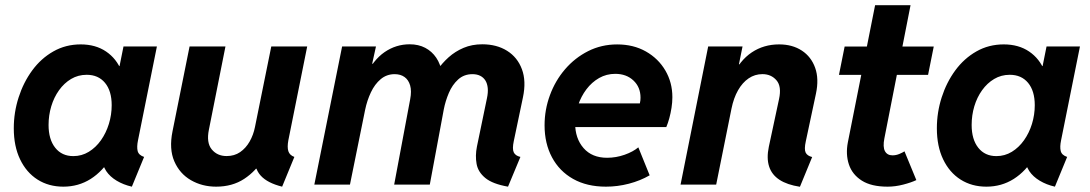

<svg xmlns="http://www.w3.org/2000/svg" viewBox="-20 -699 4128 727"><path d="M219.9 7.8Q164.5 7.8 122.2 -19Q79.9 -45.9 56.1 -95.6Q32.2 -145.3 32.2 -213.2Q32.2 -273.5 50.5 -330.2Q68.7 -387 102 -432.4Q135.3 -477.8 182 -504.3Q228.7 -530.9 285.6 -530.9Q341.9 -530.9 381.7 -503.9Q421.5 -476.8 439.7 -430.4L369.2 -448.9H487L423.9 -405.2L447.6 -523.1H574.1L502.6 -168.1Q497.4 -142.8 501.2 -127.2Q505.1 -111.6 525.6 -104.8L479.3 7.8Q447.1 0.5 421.7 -14.8Q396.3 -30.1 382.2 -51.2Q368 -72.4 370.2 -96.4L434.2 -65.2H312.3L402.9 -106.2Q369.5 -50.7 323.3 -21.4Q277 7.8 219.9 7.8ZM257.6 -107.9Q289.5 -107.9 316.2 -124.2Q342.9 -140.5 362.3 -168Q381.7 -195.5 392.3 -229.9Q402.9 -264.4 402.9 -300.7Q402.9 -354.7 377.6 -385.3Q352.3 -415.8 308.1 -415.8Q275.8 -415.8 249.2 -400Q222.7 -384.2 203.5 -357.3Q184.3 -330.5 174.1 -296.5Q163.9 -262.4 163.9 -225.8Q163.9 -171.2 189.1 -139.5Q214.2 -107.9 257.6 -107.9Z M798.4 7.8Q745.6 7.8 703 -16.7Q660.5 -41.2 640.1 -88Q619.7 -134.9 633.2 -201.7L697.8 -523.1H833.7L771 -208.1Q760.9 -158.6 781.8 -133.3Q802.6 -108.1 838.1 -108.1Q867.5 -108.1 889.2 -123Q910.9 -138 925.2 -163Q939.5 -188.1 945.4 -217.9L1007.2 -523.1H1143.2L1071.8 -167.7Q1067 -141.8 1071.8 -126.5Q1076.7 -111.2 1094.6 -104.8L1048.3 7.8Q992.7 -6 967.4 -33.8Q942 -61.7 948.7 -98.8L984.3 -60H914.9L977.5 -98.9Q949.5 -51.2 904.6 -21.7Q859.7 7.8 798.4 7.8Z M1903.6 7.8Q1845.2 -2.4 1817.7 -25Q1790.1 -47.6 1784.6 -78.4Q1779 -109.1 1785.8 -143.6L1823.8 -326.9Q1828.5 -348.8 1826.8 -365.8Q1825.1 -382.9 1817.7 -394.5Q1810.3 -406.1 1798 -412.1Q1785.7 -418.2 1768.9 -418.2Q1736.8 -418.2 1714.6 -397.9Q1692.5 -377.7 1679.5 -347Q1666.5 -316.3 1660.4 -284.9L1607.4 0H1472.5L1533.1 -323.1Q1539.1 -354.2 1533 -375.4Q1526.9 -396.6 1511.7 -407.4Q1496.5 -418.2 1474.4 -418.2Q1444.1 -418.2 1421.5 -399.2Q1398.9 -380.2 1384.4 -349.4Q1369.9 -318.7 1362.6 -283.6L1305.1 0H1170.2L1275.4 -523.1H1403.6L1389.2 -457.7H1410.9L1362 -407.9Q1392.9 -471.9 1436.1 -501.6Q1479.4 -531.3 1531.3 -531.3Q1564.5 -531.3 1590.1 -517.9Q1615.6 -504.4 1631.8 -480.4Q1648 -456.4 1652.7 -425.2L1625.4 -450.1H1668.3L1635.8 -433.4Q1653.7 -459.6 1678.6 -482Q1703.5 -504.3 1735.3 -517.8Q1767.2 -531.3 1806 -531.3Q1860.6 -531.3 1900 -506.7Q1939.4 -482.1 1956.2 -436.9Q1973.1 -391.7 1960.1 -330.3L1925.4 -164.7Q1919.2 -135.4 1925.2 -122.4Q1931.3 -109.3 1950.5 -104.8Z M2274.4 7.8Q2202.1 7.8 2150.1 -21.5Q2098.1 -50.8 2070.1 -103.3Q2042 -155.8 2042 -224.6Q2042 -283.7 2062.3 -338.6Q2082.5 -393.6 2119.6 -436.8Q2156.7 -480 2207 -505.4Q2257.3 -530.8 2316.9 -530.8Q2378.4 -530.8 2425.5 -504.2Q2472.7 -477.5 2499.3 -432.1Q2525.9 -386.7 2525.9 -331.1Q2525.9 -311.5 2522.7 -291Q2519.5 -270.5 2514.4 -251.7Q2509.3 -232.9 2502.9 -217.8H2136.7L2153.8 -307.6H2402.8Q2404.3 -313.5 2404.8 -319.1Q2405.3 -324.7 2405.3 -329.1Q2405.3 -369.1 2378.4 -394.3Q2351.6 -419.4 2309.6 -419.4Q2276.4 -419.4 2248.5 -403.6Q2220.7 -387.7 2200.4 -360.8Q2180.2 -334 2168.9 -300.5Q2157.7 -267.1 2157.7 -232.4Q2157.7 -174.8 2189.7 -138.2Q2221.7 -101.6 2278.8 -101.6Q2312.5 -101.6 2345 -113Q2377.4 -124.5 2397 -141.1L2439.9 -35.2Q2404.3 -14.6 2361.3 -3.4Q2318.4 7.8 2274.4 7.8Z M3008.9 8.2Q2960.6 0.8 2931.4 -18.3Q2902.2 -37.4 2892.2 -68.7Q2882.1 -99.9 2891.1 -143.1L2929.8 -323.9Q2940.2 -371.9 2920 -395.1Q2899.9 -418.3 2866.9 -418.3Q2838.3 -418.3 2814.8 -402.4Q2791.3 -386.5 2774.6 -357.2Q2757.9 -327.9 2749.7 -287.5L2691.8 0H2556.9L2661.5 -523.1H2791.6L2777.9 -455.5H2796.7L2752.5 -408.8Q2781 -470.2 2826.5 -500.6Q2872 -530.9 2930 -530.9Q2980.3 -530.9 3016 -507.5Q3051.6 -484.2 3066.6 -442.1Q3081.5 -400.1 3069.5 -344L3031.2 -164.3Q3024.5 -133.9 3030.5 -121.4Q3036.5 -108.9 3055.2 -104.4Z M3340.8 7.8Q3279.3 7.8 3243.2 -15.1Q3207 -38.1 3194.3 -76.4Q3181.6 -114.7 3190.4 -160.2L3293.5 -679.2H3427.7L3328.6 -174.8Q3322.3 -142.6 3330.8 -126.7Q3339.4 -110.8 3359.4 -110.8Q3373 -110.8 3385.7 -116.2Q3398.4 -121.6 3404.8 -126L3449.7 -17.1Q3430.2 -7.8 3399.9 0Q3369.6 7.8 3340.8 7.8ZM3156.7 -415.5 3178.2 -522.9H3515.6L3494.1 -415.5Z M3715 7.8Q3659.6 7.8 3617.3 -19Q3575 -45.9 3551.2 -95.6Q3527.4 -145.3 3527.4 -213.2Q3527.4 -273.5 3545.6 -330.2Q3563.8 -387 3597.1 -432.4Q3630.5 -477.8 3677.1 -504.3Q3723.8 -530.9 3780.7 -530.9Q3837 -530.9 3876.8 -503.9Q3916.6 -476.8 3934.8 -430.4L3864.3 -448.9H3982.1L3919 -405.2L3942.7 -523.1H4069.2L3997.8 -168.1Q3992.5 -142.8 3996.4 -127.2Q4000.2 -111.6 4020.7 -104.8L3974.4 7.8Q3942.2 0.5 3916.8 -14.8Q3891.4 -30.1 3877.3 -51.2Q3863.1 -72.4 3865.4 -96.4L3929.3 -65.2H3807.4L3898 -106.2Q3864.7 -50.7 3818.4 -21.4Q3772.1 7.8 3715 7.8ZM3752.7 -107.9Q3784.6 -107.9 3811.3 -124.2Q3838 -140.5 3857.4 -168Q3876.9 -195.5 3887.5 -229.9Q3898.1 -264.4 3898.1 -300.7Q3898.1 -354.7 3872.8 -385.3Q3847.5 -415.8 3803.3 -415.8Q3770.9 -415.8 3744.4 -400Q3717.8 -384.2 3698.6 -357.3Q3679.4 -330.5 3669.2 -296.5Q3659.1 -262.4 3659.1 -225.8Q3659.1 -171.2 3684.2 -139.5Q3709.3 -107.9 3752.7 -107.9Z"/></svg>

Font: Reddit Sans
Style: Italic
Weight: 400
Italic angle: -11.25°
Designer: Stephen Hutchings
Version: Version 1.013